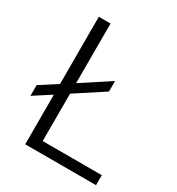

<svg xmlns="http://www.w3.org/2000/svg" viewBox="-176 -852 891 965"><g transform="rotate(30 269.5 -370.0)"><path d="M16 -286 115 -350V-740H183V-394L347 -501V-440L183 -333V-58H526V0H115V-288L16 -224Z"/></g></svg>

Font: EncodeSans
Style: Light
Weight: 300
Designer: Pablo Impallari, Andres Torresi
Foundry: Pablo Impallari, Andres Torresi
Version: Version 1.000; ttfautohint (v1.4.1)